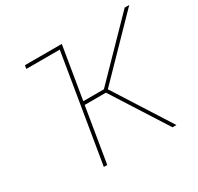

<svg xmlns="http://www.w3.org/2000/svg" viewBox="-154 -912 1129 1095"><g transform="rotate(-30 410.0 -364.0)"><path d="M366.7 -727.5 362.8 -705.1H128.9L132.8 -727.5ZM232.4 0 353 -727.5H375.5L318.4 -383.3H454.1L789.6 -727.5H819.8L473.6 -372.1L710.4 0H684.6L454.6 -360.8H314.5L254.9 0Z"/></g></svg>

Font: Inter 17pt Thin
Style: Italic
Weight: 250
Italic angle: -9.3988°
Version: Version 4.001;git-66647c0bb